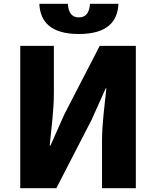

<svg xmlns="http://www.w3.org/2000/svg" viewBox="-20 -985 817 1005"><path d="M86 0H275L460 -359L533 -522H537C528 -439 514 -337 514 -247V0H691V-745H502L317 -387L244 -223H240C248 -302 262 -409 262 -498V-745H86ZM393 -807C541 -807 596 -872 600 -965H451C448 -920 431 -894 393 -894C355 -894 338 -920 335 -965H186C190 -872 245 -807 393 -807Z"/></svg>

Font: Noto Sans JP Black
Style: Regular
Weight: 900
Designer: Ryoko NISHIZUKA 西塚涼子 (kana, bopomofo & ideographs); Paul D. Hunt (Latin, Greek & Cyrillic); Sandoll Communications 산돌커뮤니
Foundry: Adobe
Version: Version 2.002;hotconv 1.0.116;makeotfexe 2.5.65601